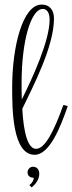

<svg xmlns="http://www.w3.org/2000/svg" viewBox="-20 -696 315 836"><path d="M215 -615C215 -648 200 -676 161 -676C79 -676 33 -494 33 -316C33 -220 34 -22 131 -22C196 -22 244 -144 275 -234L256 -239C214 -123 176 -48 137 -48C102 -48 83 -115 77 -222C122 -316 215 -492 215 -615ZM74 -334C74 -522 116 -657 166 -657C191 -657 196 -629 196 -610C196 -520 124 -361 75 -263C74 -285 74 -309 74 -334ZM118 120C134 107 151 86 151 61C151 43 141 30 124 30C111 30 100 41 100 54C100 71 112 78 127 78C127 88 121 100 108 110Z"/></svg>

Font: Clicker Script
Style: Regular
Weight: 400
Designer: Astigmatic (AOETI)
Foundry: Astigmatic (AOETI)
Version: Version 1.000